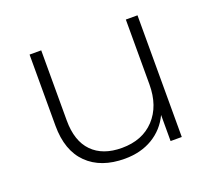

<svg xmlns="http://www.w3.org/2000/svg" viewBox="-95 -646 860 774"><g transform="rotate(-20 334.5 -259.0)"><path d="M563 -522V0H515V-112Q489 -57 438 -26.5Q387 4 318 4Q216 4 158 -53Q100 -110 100 -217V-522H150V-221Q150 -133 195 -87Q240 -41 322 -41Q410 -41 461.5 -96Q513 -151 513 -244V-522Z"/></g></svg>

Font: Montserrat Alternates Light
Style: Regular
Weight: 300
Designer: Julieta Ulanovsky
Foundry: Julieta Ulanovsky
Version: Version 7.200